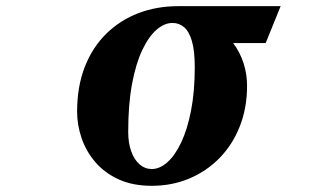

<svg xmlns="http://www.w3.org/2000/svg" viewBox="-20 -580 1040 620"><path d="M555.2 -560.1H886.2L837.9 -440.9H732.9Q754.9 -411.6 766.4 -376.2Q777.8 -340.8 777.8 -303.2Q777.8 -231.4 754.4 -172.1Q731 -112.8 689 -69.8Q647 -26.9 591.1 -3.4Q535.2 20 470.2 20Q408.7 20 363.3 -0.7Q317.9 -21.5 288.1 -56.2Q258.3 -90.8 243.7 -133.3Q229 -175.8 229 -219.2Q229 -300.8 253.9 -364.3Q278.8 -427.7 323.5 -471.4Q368.2 -515.1 427.2 -537.6Q486.3 -560.1 555.2 -560.1ZM537.1 -505.9Q510.7 -505.9 485.4 -483.9Q460 -461.9 439.2 -418Q418.5 -374 406.2 -308.1Q394 -242.2 394 -154.8Q394 -118.2 403.8 -91.1Q413.6 -64 430.9 -49.1Q448.2 -34.2 470.2 -34.2Q495.6 -34.2 520.3 -55.9Q544.9 -77.6 564.9 -119.6Q585 -161.6 596.9 -222.9Q608.9 -284.2 608.9 -362.8Q608.9 -416.5 599.6 -447.8Q590.3 -479 574.2 -492.4Q558.1 -505.9 537.1 -505.9Z"/></svg>

Font: BIZ UDMincho
Style: Bold
Weight: 700
Monospace: yes
Designer: TypeBank Co., Ltd.
Foundry: Morisawa Inc.
Version: Version 1.06